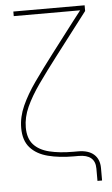

<svg xmlns="http://www.w3.org/2000/svg" viewBox="-58 -767 547 934"><g transform="rotate(-5 215.5 -300.0)"><path d="M379.4 128.9V68.4Q379.4 0 298.3 0H275.4Q204.6 0 149.7 -14.2Q94.7 -28.3 63.5 -63.2Q32.2 -98.1 32.2 -159.7Q32.2 -213.4 56.2 -266.8Q80.1 -320.3 121.8 -379.4Q163.6 -438.5 216.8 -508.3L292.5 -607.4Q311 -631.8 329.8 -656.2Q348.6 -680.7 367.7 -705.1H43.5V-727.5H391.6V-699.7L233.9 -493.7Q180.7 -424.3 140.4 -367.2Q100.1 -310.1 77.4 -260Q54.7 -210 54.7 -160.2Q54.7 -106.9 81.5 -76.9Q108.4 -46.9 158 -34.7Q207.5 -22.5 275.4 -22.5H298.3Q348.1 -22.5 375 1.2Q401.9 24.9 401.9 68.4V128.9Z"/></g></svg>

Font: Inter Display Thin
Style: Regular
Weight: 100
Designer: Rasmus Andersson
Foundry: rsms
Version: Version 4.000;git-a52131595